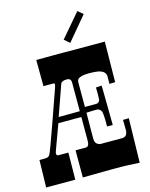

<svg xmlns="http://www.w3.org/2000/svg" viewBox="-140 -1056 894 1147"><g transform="rotate(-15 307.0 -483.0)"><path d="M291 -168Q312 -168 312 -206.1V-351.1H169.9L112.8 -195.8Q101.6 -166 122.1 -166H182.1L180.2 1H0L3.9 -168H41Q62 -168 69.8 -185.1Q77.6 -198.2 138.4 -370.1Q199.2 -542 205.3 -560.1Q211.4 -578.1 210.2 -583Q209 -587.9 202.1 -587.9H141.1L140.1 -750L234.4 -750.5H307.6L477.5 -750H564L561 -500L524.9 -499L525.4 -502.4L525.9 -543.9Q525.9 -583.5 465.8 -589.8Q447.3 -591.8 421.6 -591.8Q396 -591.8 380.6 -587.9Q365.2 -584 357.9 -578.6Q348.1 -571.3 348.1 -555.2V-403.8H418Q426.3 -403.8 433.6 -409.9Q440.9 -416 441.7 -427.5Q442.4 -439 442.4 -450.7V-473.1Q442.4 -485.8 441.9 -499L478 -501L481 -256.8H445.8V-289.6Q445.3 -303.2 444.8 -317.4Q443.8 -346.7 438.2 -354.5Q432.6 -362.3 427.7 -365.2Q419.4 -370.1 412.6 -370.1Q396.5 -370.1 379.4 -369.4Q362.3 -368.7 348.1 -368.2Q347.7 -333 347.7 -302.2L347.2 -249V-209Q347.2 -186.5 356.4 -177.7Q369.6 -166 381.8 -166H514.2Q548.8 -166 548.8 -209L548.3 -248.5Q547.9 -259.3 547.9 -270L584 -271L578.1 2.9Q493.7 -2 462.4 -2H416H392.1L300.8 -1Q265.1 -0.5 227.1 0V-168ZM312 -564Q312 -590.8 286.1 -590.8Q254.4 -590.8 248 -575.2Q246.6 -571.3 246.1 -569.8L181.2 -386.2L312 -387.2ZM484.9 -941.9 362.8 -795.9 329.6 -824.7 452.6 -968.8Z"/></g></svg>

Font: Smokum
Style: Regular
Weight: 400
Designer: Astigmatic (AOETI)
Foundry: Astigmatic (AOETI)
Version: Version 1.001